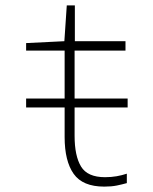

<svg xmlns="http://www.w3.org/2000/svg" viewBox="-20 -683 570 713"><path d="M77 -284V-317H220V-495H77V-523L219 -530L228 -663H258V-530H446V-495H257V-317H454V-284H257V-179Q257 -104 281 -64.5Q305 -25 370 -25Q393 -25 413 -28.5Q433 -32 451 -38V-3Q433 2 413.5 6Q394 10 367 10Q287 10 253.5 -37.5Q220 -85 220 -174V-284Z"/></svg>

Font: Noto Sans Mono Condensed ExtraLight
Style: Regular
Weight: 200
Width: 3
Designer: Monotype Design Team
Foundry: Monotype Imaging Inc.
Version: Version 2.014; ttfautohint (v1.8.4.7-5d5b)